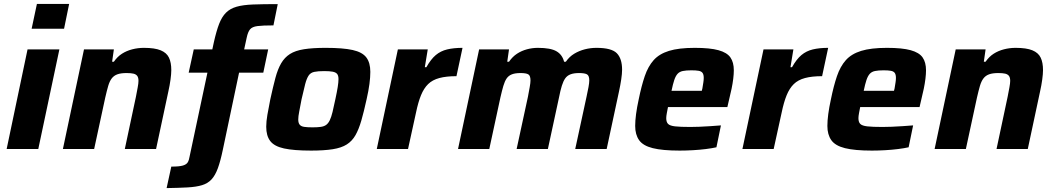

<svg xmlns="http://www.w3.org/2000/svg" viewBox="-20 -763 5395 983"><path d="M142 -616 169 -743H334L308 -616ZM14 0 121 -510H284L176 0Z M302 0 410 -510H563L554 -447H563Q581 -473 604.5 -488Q628 -503 657 -510.5Q686 -518 717 -518Q772 -518 802.5 -505.5Q833 -493 845 -468Q857 -443 857 -404Q857 -385 853 -355.5Q849 -326 842 -295L779 0H619L676 -268Q681 -294 685 -315.5Q689 -337 689 -349Q689 -366 682.5 -374.5Q676 -383 663 -386Q650 -389 628 -389Q599 -389 581 -382.5Q563 -376 552 -361.5Q541 -347 534 -323Q527 -299 519 -264L462 0Z M833 200 857 90Q898 90 916.5 84.5Q935 79 941.5 67.5Q948 56 951 37L1042 -391H946L972 -510H1067L1075 -547Q1088 -605 1102 -641Q1116 -677 1137 -698Q1158 -719 1191 -728.5Q1224 -738 1275.5 -740Q1327 -742 1402 -742L1380 -633Q1325 -633 1298 -629.5Q1271 -626 1260 -612.5Q1249 -599 1243 -570L1230 -510H1353L1328 -391H1204L1121 3Q1109 61 1095.5 98Q1082 135 1063 155.5Q1044 176 1014.5 185Q985 194 940.5 196.5Q896 199 833 200Z M1573 8Q1484 8 1434 -3Q1384 -14 1363.5 -41Q1343 -68 1343 -114Q1343 -141 1349 -175.5Q1355 -210 1364 -255Q1378 -319 1390 -364Q1402 -409 1419.5 -439Q1437 -469 1464.5 -486.5Q1492 -504 1536.5 -511Q1581 -518 1647 -518Q1736 -518 1785.5 -507Q1835 -496 1855.5 -469Q1876 -442 1876 -395Q1876 -368 1871.5 -333.5Q1867 -299 1857 -255Q1843 -191 1830 -146Q1817 -101 1800 -71Q1783 -41 1755.5 -23.5Q1728 -6 1683.5 1Q1639 8 1573 8ZM1580 -111Q1606 -111 1623 -113.5Q1640 -116 1650.5 -124Q1661 -132 1668.5 -147.5Q1676 -163 1682.5 -189.5Q1689 -216 1697 -255Q1705 -292 1709 -317Q1713 -342 1713 -358Q1713 -376 1706 -384.5Q1699 -393 1683 -396Q1667 -399 1640 -399Q1608 -399 1589 -395Q1570 -391 1560 -376Q1550 -361 1542.5 -332.5Q1535 -304 1524 -255Q1517 -217 1512 -192Q1507 -167 1507 -151Q1507 -134 1514 -125Q1521 -116 1537 -113.5Q1553 -111 1580 -111Z M1909 0 2017 -510H2170L2155 -419H2163Q2186 -460 2211 -481Q2236 -502 2269.5 -510Q2303 -518 2348 -518L2317 -373Q2265 -373 2229.5 -363.5Q2194 -354 2172 -332.5Q2150 -311 2135.5 -275.5Q2121 -240 2110 -187L2069 0Z M2325 0 2433 -510H2586L2577 -447H2586Q2604 -473 2627 -488Q2650 -503 2677.5 -510.5Q2705 -518 2734 -518Q2799 -518 2829 -500.5Q2859 -483 2868 -447H2877Q2895 -473 2920 -488Q2945 -503 2974 -510.5Q3003 -518 3034 -518Q3111 -518 3138 -490.5Q3165 -463 3165 -406Q3165 -386 3160.5 -356Q3156 -326 3149 -294L3086 0H2925L2983 -268Q2989 -295 2993 -317Q2997 -339 2997 -351Q2997 -376 2985 -382.5Q2973 -389 2945 -389Q2918 -389 2901 -382.5Q2884 -376 2874 -362Q2864 -348 2856.5 -324Q2849 -300 2842 -264L2785 0H2625L2683 -268Q2688 -295 2692 -317Q2696 -339 2696 -351Q2696 -376 2684.5 -382.5Q2673 -389 2645 -389Q2618 -389 2601 -382.5Q2584 -376 2574 -361.5Q2564 -347 2557 -323Q2550 -299 2542 -264L2485 0Z M3460 8Q3372 8 3322 -4.5Q3272 -17 3252 -45.5Q3232 -74 3232 -118Q3232 -145 3236.5 -179Q3241 -213 3250 -254Q3264 -323 3281 -373Q3298 -423 3326.5 -455Q3355 -487 3405 -502.5Q3455 -518 3537 -518Q3615 -518 3658.5 -506Q3702 -494 3719.5 -469Q3737 -444 3737 -403Q3737 -384 3734 -359.5Q3731 -335 3725.5 -308.5Q3720 -282 3713 -254L3704 -215H3400Q3397 -200 3394 -184Q3391 -168 3391 -158Q3391 -138 3400.5 -128.5Q3410 -119 3436.5 -116Q3463 -113 3514 -113Q3534 -113 3560.5 -114Q3587 -115 3616 -117Q3645 -119 3671 -121L3648 -9Q3626 -4 3594.5 0Q3563 4 3527.5 6Q3492 8 3460 8ZM3418 -298H3573L3576 -310Q3579 -328 3581 -341Q3583 -354 3583 -364Q3583 -381 3577 -389.5Q3571 -398 3557 -400.5Q3543 -403 3520 -403Q3493 -403 3476 -399.5Q3459 -396 3449 -385Q3439 -374 3432 -353Q3425 -332 3418 -298Z M3781 0 3889 -510H4042L4027 -419H4035Q4058 -460 4083 -481Q4108 -502 4141.5 -510Q4175 -518 4220 -518L4189 -373Q4137 -373 4101.5 -363.5Q4066 -354 4044 -332.5Q4022 -311 4007.5 -275.5Q3993 -240 3982 -187L3941 0Z M4444 8Q4356 8 4306 -4.5Q4256 -17 4236 -45.5Q4216 -74 4216 -118Q4216 -145 4220.5 -179Q4225 -213 4234 -254Q4248 -323 4265 -373Q4282 -423 4310.5 -455Q4339 -487 4389 -502.5Q4439 -518 4521 -518Q4599 -518 4642.5 -506Q4686 -494 4703.5 -469Q4721 -444 4721 -403Q4721 -384 4718 -359.5Q4715 -335 4709.5 -308.5Q4704 -282 4697 -254L4688 -215H4384Q4381 -200 4378 -184Q4375 -168 4375 -158Q4375 -138 4384.5 -128.5Q4394 -119 4420.5 -116Q4447 -113 4498 -113Q4518 -113 4544.5 -114Q4571 -115 4600 -117Q4629 -119 4655 -121L4632 -9Q4610 -4 4578.5 0Q4547 4 4511.5 6Q4476 8 4444 8ZM4402 -298H4557L4560 -310Q4563 -328 4565 -341Q4567 -354 4567 -364Q4567 -381 4561 -389.5Q4555 -398 4541 -400.5Q4527 -403 4504 -403Q4477 -403 4460 -399.5Q4443 -396 4433 -385Q4423 -374 4416 -353Q4409 -332 4402 -298Z M4765 0 4873 -510H5026L5017 -447H5026Q5044 -473 5067.5 -488Q5091 -503 5120 -510.5Q5149 -518 5180 -518Q5235 -518 5265.5 -505.5Q5296 -493 5308 -468Q5320 -443 5320 -404Q5320 -385 5316 -355.5Q5312 -326 5305 -295L5242 0H5082L5139 -268Q5144 -294 5148 -315.5Q5152 -337 5152 -349Q5152 -366 5145.5 -374.5Q5139 -383 5126 -386Q5113 -389 5091 -389Q5062 -389 5044 -382.5Q5026 -376 5015 -361.5Q5004 -347 4997 -323Q4990 -299 4982 -264L4925 0Z"/></svg>

Font: Saira Thin
Style: Bold Italic
Weight: 700
Italic angle: -12°
Version: Version 1.101